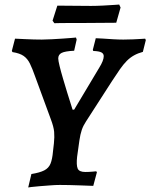

<svg xmlns="http://www.w3.org/2000/svg" viewBox="-20 -813 661 844"><path d="M236 -556Q236 -547 242 -522.5Q248 -498 257 -467.5Q266 -437 275 -407.5Q284 -378 291 -356.5Q298 -335 299 -331H306L416 -515Q436 -547 436 -566Q436 -577 426 -582.5Q416 -588 390 -589L388 -594L401 -645Q410 -645 431 -643.5Q452 -642 477 -640.5Q502 -639 522 -639Q543 -639 565 -640Q587 -641 602.5 -642Q618 -643 618 -643L621 -637L608 -585Q586 -579 569 -569.5Q552 -560 537.5 -545.5Q523 -531 507.5 -509Q492 -487 472 -456L358 -279Q346 -261 339.5 -242Q333 -223 329 -195.5Q325 -168 319 -124Q315 -87 321.5 -72Q328 -57 355 -57Q371 -57 387 -58.5Q403 -60 403 -60L406 -56L390 4Q390 4 374 3.5Q358 3 334 2Q310 1 285 0.5Q260 0 243 0Q223 0 199.5 2Q176 4 154 5.5Q132 7 118 9Q104 11 104 11L118 -48Q155 -54 174.5 -64Q194 -74 202 -93.5Q210 -113 213 -148L217 -183Q220 -211 218 -233.5Q216 -256 203 -290L134 -478Q122 -512 111.5 -533.5Q101 -555 84 -567Q67 -579 35 -584L32 -589L46 -643Q46 -643 58.5 -642.5Q71 -642 90 -641Q109 -640 129 -639.5Q149 -639 164 -639Q183 -639 208.5 -640.5Q234 -642 258 -643.5Q282 -645 298 -646.5Q314 -648 314 -648L317 -639L306 -590Q266 -588 251 -580.5Q236 -573 236 -556ZM510 -780 491 -713 354 -712Q326 -712 294.5 -712Q263 -712 241 -711.5Q219 -711 219 -711L211 -722L232 -788Q232 -788 257 -788Q282 -788 317 -787.5Q352 -787 380 -787Q404 -787 433 -788.5Q462 -790 483 -791.5Q504 -793 504 -793Z"/></svg>

Font: Alegreya SemiBold
Style: Italic
Weight: 600
Italic angle: -7°
Designer: Juan Pablo del Peral
Foundry: Huerta Tipografica
Version: Version 2.009